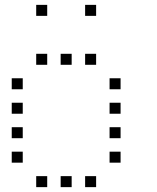

<svg xmlns="http://www.w3.org/2000/svg" viewBox="-20 -793 640 785"><path d="M129 -773Q128 -773 128 -773Q128 -773 128 -772V-729Q128 -728 128 -728Q128 -728 129 -728H172Q173 -728 173 -728Q173 -728 173 -729V-772Q173 -773 173 -773Q173 -773 172 -773ZM329 -773Q328 -773 328 -773Q328 -773 328 -772V-729Q328 -728 328 -728Q328 -728 329 -728H372Q373 -728 373 -728Q373 -728 373 -729V-772Q373 -773 373 -773Q373 -773 372 -773ZM129 -573Q128 -573 128 -573Q128 -573 128 -572V-529Q128 -528 128 -528Q128 -528 129 -528H172Q173 -528 173 -528Q173 -528 173 -529V-572Q173 -573 173 -573Q173 -573 172 -573ZM229 -573Q228 -573 228 -573Q228 -573 228 -572V-529Q228 -528 228 -528Q228 -528 229 -528H272Q273 -528 273 -528Q273 -528 273 -529V-572Q273 -573 273 -573Q273 -573 272 -573ZM329 -573Q328 -573 328 -573Q328 -573 328 -572V-529Q328 -528 328 -528Q328 -528 329 -528H372Q373 -528 373 -528Q373 -528 373 -529V-572Q373 -573 373 -573Q373 -573 372 -573ZM29 -473Q28 -473 28 -473Q28 -473 28 -472V-429Q28 -428 28 -428Q28 -428 29 -428H72Q73 -428 73 -428Q73 -428 73 -429V-472Q73 -473 73 -473Q73 -473 72 -473ZM429 -473Q428 -473 428 -473Q428 -473 428 -472V-429Q428 -428 428 -428Q428 -428 429 -428H472Q473 -428 473 -428Q473 -428 473 -429V-472Q473 -473 473 -473Q473 -473 472 -473ZM29 -373Q28 -373 28 -373Q28 -373 28 -372V-329Q28 -328 28 -328Q28 -328 29 -328H72Q73 -328 73 -328Q73 -328 73 -329V-372Q73 -373 73 -373Q73 -373 72 -373ZM429 -373Q428 -373 428 -373Q428 -373 428 -372V-329Q428 -328 428 -328Q428 -328 429 -328H472Q473 -328 473 -328Q473 -328 473 -329V-372Q473 -373 473 -373Q473 -373 472 -373ZM29 -273Q28 -273 28 -273Q28 -273 28 -272V-229Q28 -228 28 -228Q28 -228 29 -228H72Q73 -228 73 -228Q73 -228 73 -229V-272Q73 -273 73 -273Q73 -273 72 -273ZM429 -273Q428 -273 428 -273Q428 -273 428 -272V-229Q428 -228 428 -228Q428 -228 429 -228H472Q473 -228 473 -228Q473 -228 473 -229V-272Q473 -273 473 -273Q473 -273 472 -273ZM29 -173Q28 -173 28 -173Q28 -173 28 -172V-129Q28 -128 28 -128Q28 -128 29 -128H72Q73 -128 73 -128Q73 -128 73 -129V-172Q73 -173 73 -173Q73 -173 72 -173ZM429 -173Q428 -173 428 -173Q428 -173 428 -172V-129Q428 -128 428 -128Q428 -128 429 -128H472Q473 -128 473 -128Q473 -128 473 -129V-172Q473 -173 473 -173Q473 -173 472 -173ZM129 -73Q128 -73 128 -73Q128 -73 128 -72V-29Q128 -28 128 -28Q128 -28 129 -28H172Q173 -28 173 -28Q173 -28 173 -29V-72Q173 -73 173 -73Q173 -73 172 -73ZM229 -73Q228 -73 228 -73Q228 -73 228 -72V-29Q228 -28 228 -28Q228 -28 229 -28H272Q273 -28 273 -28Q273 -28 273 -29V-72Q273 -73 273 -73Q273 -73 272 -73ZM329 -73Q328 -73 328 -73Q328 -73 328 -72V-29Q328 -28 328 -28Q328 -28 329 -28H372Q373 -28 373 -28Q373 -28 373 -29V-72Q373 -73 373 -73Q373 -73 372 -73Z"/></svg>

Font: Doto Light
Style: Regular
Weight: 300
Monospace: yes
Version: Version 1.000